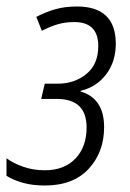

<svg xmlns="http://www.w3.org/2000/svg" viewBox="-32 -562 402 592"><path d="M106 10Q194 10 241.5 -41.5Q289 -93 289 -170Q289 -259 216 -280L217 -282Q266 -294 295.5 -333Q325 -372 325 -427Q325 -542 205 -542Q168 -542 138.5 -533.5Q109 -525 80 -510L97 -467Q122 -480 145.5 -487Q169 -494 197 -494Q271 -494 271 -420Q271 -364 234.5 -334Q198 -304 146 -304H106L95 -257H143Q235 -257 235 -169Q235 -109 200.5 -73Q166 -37 106 -37Q71 -37 40.5 -47.5Q10 -58 -12 -74V-20Q8 -7 38 1.5Q68 10 106 10Z"/></svg>

Font: Noto Sans Display SemiCondensed Light
Style: Italic
Weight: 300
Width: 4
Italic angle: -12°
Designer: Monotype Design Team
Foundry: Monotype Imaging Inc.
Version: Version 1.900